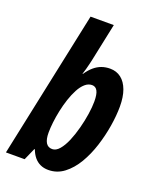

<svg xmlns="http://www.w3.org/2000/svg" viewBox="-150 -841 747 932"><g transform="rotate(20 223.0 -375.0)"><path d="M214.8 9.8Q191.4 9.8 173.1 1.2Q154.8 -7.3 141.6 -23.4Q128.4 -39.6 120.1 -62H117.2L89.8 0H-6.8L153.8 -759.8H273.9L231.9 -560.1Q230 -551.8 227.1 -539.8Q224.1 -527.8 220.5 -514.2Q216.8 -500.5 211.9 -485.8H213.9Q230.5 -510.3 248.3 -525.4Q266.1 -540.5 286.4 -547.9Q306.6 -555.2 330.1 -555.2Q363.3 -555.2 387.2 -536.6Q411.1 -518.1 424.1 -482.9Q437 -447.8 437 -397.9Q437 -352.5 428.2 -297.9Q419.4 -243.2 402.1 -189Q384.8 -134.8 358.2 -89.8Q331.5 -44.9 295.7 -17.6Q259.8 9.8 214.8 9.8ZM198.2 -91.8Q217.8 -91.8 235.1 -112.1Q252.4 -132.3 266.4 -165.3Q280.3 -198.2 290.5 -237.1Q300.8 -275.9 306.4 -313.2Q312 -350.6 312 -378.9Q312 -416 302.7 -433.1Q293.5 -450.2 274.9 -450.2Q255.4 -450.2 238.8 -435.5Q222.2 -420.9 209 -396Q195.8 -371.1 185.5 -340.3Q175.3 -309.6 168.5 -277.1Q161.6 -244.6 158.2 -214.6Q154.8 -184.6 154.8 -161.1Q154.8 -127 165.5 -109.4Q176.3 -91.8 198.2 -91.8Z"/></g></svg>

Font: Open Sans Condensed
Style: Italic
Weight: 400
Width: 3
Italic angle: -12°
Designer: Monotype Design Team
Foundry: Monotype Imaging Inc.
Version: Version 3.000